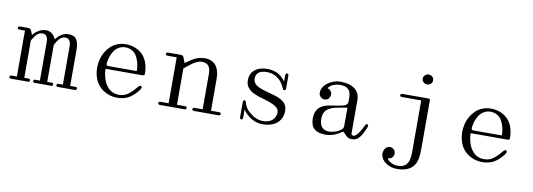

<svg xmlns="http://www.w3.org/2000/svg" viewBox="-67 -1164 5031 1812"><g transform="rotate(10 2449.0 -258.5)"><path d="M24.9 -484.9Q24.9 -491.7 29.8 -495.8Q34.7 -500 43 -500H123Q134.3 -500 141.1 -494.9Q147.9 -489.7 153.8 -476.1L168.9 -440.9Q191.4 -470.2 224.1 -489Q256.8 -507.8 293 -507.8Q325.2 -507.8 349.9 -488.3Q374.5 -468.8 387.2 -437Q440.9 -507.8 506.8 -507.8Q562.5 -507.8 584.7 -475.1Q606.9 -442.4 606.9 -381.8V-29.8H657.2Q673.8 -29.8 673.8 -15.1Q673.8 0 657.2 0H495.1Q486.8 0 481.9 -4.2Q477.1 -8.3 477.1 -15.1Q477.1 -29.8 495.1 -29.8H537.1V-399.9Q537.1 -432.1 523.4 -451.7Q509.8 -471.2 482.9 -471.2Q454.1 -471.2 431.9 -449.2Q409.7 -427.2 387.2 -384.8V-29.8H430.2Q446.8 -29.8 446.8 -15.1Q446.8 0 430.2 0H272.9Q264.6 0 259.8 -4.2Q254.9 -8.3 254.9 -15.1Q254.9 -29.8 272.9 -29.8H316.9V-399.9Q316.9 -472.2 265.1 -472.2Q233.9 -472.2 212.2 -451.2Q190.4 -430.2 167 -388.2V-29.8H208Q225.1 -29.8 225.1 -15.1Q225.1 0 208 0H45.9Q37.6 0 32.7 -4.2Q27.8 -8.3 27.8 -15.1Q27.8 -29.8 45.9 -29.8H96.2V-470.2H43Q24.9 -470.2 24.9 -484.9Z M1072.8 -26.9Q1100.1 -26.9 1124 -34.9Q1147.9 -43 1168.9 -60.1Q1189.9 -77.1 1202.6 -90.3Q1215.3 -103.5 1234.9 -127Q1254.4 -151.9 1265.6 -145Q1272.9 -140.6 1273.9 -133.8Q1274.9 -127 1267.1 -113.5Q1259.3 -100.1 1240.7 -80.1Q1198.2 -33.2 1155.8 -15.1Q1113.3 2.9 1061.5 2.9Q1028.3 2.9 996.1 -5.6Q963.9 -14.2 933.1 -33.4Q902.3 -52.7 879.2 -81.1Q856 -109.4 841.8 -152.1Q827.6 -194.8 827.6 -247.1Q827.6 -285.6 837.2 -323.2Q846.7 -360.8 866.2 -394.3Q885.7 -427.7 912.6 -453.4Q939.5 -479 977.1 -493.9Q1014.6 -508.8 1057.6 -508.8Q1103.5 -508.8 1143.3 -493.9Q1183.1 -479 1214.4 -450Q1245.6 -420.9 1263.7 -373.3Q1281.7 -325.7 1281.7 -264.2Q1281.7 -247.1 1260.7 -247.1H907.7Q907.7 -224.6 911.6 -200.9Q915.5 -177.2 923.1 -152.1Q930.7 -127 944.1 -104.7Q957.5 -82.5 975.1 -64.9Q992.7 -47.4 1017.8 -37.1Q1043 -26.9 1072.8 -26.9ZM910.6 -309.1Q905.8 -276.9 925.8 -276.9H1201.7Q1201.7 -297.9 1199 -320.3Q1196.3 -342.8 1187 -372.3Q1177.7 -401.9 1163.1 -424.6Q1148.4 -447.3 1121.3 -463.1Q1094.2 -479 1058.6 -479Q1028.3 -479 1003.2 -466.6Q978 -454.1 962.6 -436.3Q947.3 -418.5 935.8 -393.8Q924.3 -369.1 918.9 -349.4Q913.6 -329.6 910.6 -309.1Z M1550.3 -29.8V-470.2H1462.4Q1444.3 -470.2 1444.3 -484.9Q1444.3 -491.7 1449.2 -495.8Q1454.1 -500 1462.4 -500H1584.5Q1596.7 -500 1603.5 -495.1Q1610.4 -490.2 1615.2 -476.1L1632.3 -430.2L1683.6 -464.8Q1745.6 -507.8 1813.5 -507.8Q1884.8 -507.8 1920.7 -462.4Q1956.5 -417 1956.5 -337.9V-29.8H2035.6Q2052.2 -29.8 2052.2 -15.1Q2052.2 0 2035.6 0H1798.3Q1790 0 1785.2 -4.2Q1780.3 -8.3 1780.3 -15.1Q1780.3 -29.8 1798.3 -29.8H1876.5V-370.1Q1876.5 -420.9 1856 -445.6Q1835.4 -470.2 1791.5 -470.2Q1746.1 -470.2 1681.6 -418.9L1630.4 -377.9V-29.8H1708.5Q1725.6 -29.8 1725.6 -15.1Q1725.6 0 1708.5 0H1471.2Q1462.9 0 1458.3 -4.2Q1453.6 -8.3 1453.6 -15.1Q1453.6 -29.8 1471.2 -29.8Z M2454.1 -19Q2513.2 -19 2545.7 -49.1Q2578.1 -79.1 2578.1 -124Q2578.1 -155.3 2544.2 -178Q2510.3 -200.7 2447.3 -219.2Q2402.3 -231.9 2374 -241.2Q2357.4 -247.1 2347.7 -251.2Q2337.9 -255.4 2320.8 -263.7Q2303.7 -272 2293.2 -281.5Q2282.7 -291 2271.2 -304.4Q2259.8 -317.9 2254.4 -336.2Q2249 -354.5 2249 -376Q2249 -439.5 2293.7 -475.3Q2338.4 -511.2 2411.1 -511.2Q2461.4 -511.2 2505.1 -492.7Q2548.8 -474.1 2587.9 -421.9V-474.1Q2587.9 -487.8 2590.6 -494.4Q2593.3 -501 2603 -501Q2612.8 -501 2615.5 -494.4Q2618.2 -487.8 2618.2 -474.1V-368.2Q2618.2 -354.5 2615.5 -347.7Q2612.8 -340.8 2603 -340.8Q2595.2 -340.8 2591.1 -346.7Q2586.9 -352.5 2581.8 -366Q2576.7 -379.4 2571.3 -388.2Q2564.9 -398.4 2548.3 -419.9Q2542.5 -427.2 2533 -435.8Q2523.4 -444.3 2506.6 -455.6Q2489.7 -466.8 2465.3 -473.9Q2440.9 -481 2414.1 -481Q2309.1 -481 2309.1 -397.9Q2309.1 -380.9 2317.6 -366.5Q2326.2 -352.1 2337.9 -342.5Q2349.6 -333 2369.4 -324Q2389.2 -314.9 2404.3 -310.1Q2419.4 -305.2 2441.9 -298.8L2510.3 -279.8Q2540.5 -271.5 2562.7 -261.7Q2585 -252 2605 -237.1Q2625 -222.2 2635.5 -200.4Q2646 -178.7 2646 -150.9Q2646 -76.2 2595.2 -32.5Q2544.4 11.2 2454.1 11.2Q2418 11.2 2383.3 -2Q2348.6 -15.1 2325.2 -33.9Q2301.8 -52.7 2286.9 -69.8Q2272 -86.9 2267.1 -98.1V-25.9Q2267.1 -12.2 2264.4 -5.6Q2261.7 1 2252 1Q2242.2 1 2239.7 -5.4Q2237.3 -11.7 2237.3 -25.9V-154.8Q2237.3 -164.1 2238 -168.9Q2238.8 -173.8 2241.9 -178Q2245.1 -182.1 2252 -182.1Q2256.3 -182.1 2259.8 -178.5Q2263.2 -174.8 2264.9 -170.7Q2266.6 -166.5 2269 -158.2Q2282.7 -108.9 2320.3 -78.1Q2344.7 -58.6 2359.1 -48.6Q2373.5 -38.6 2399.9 -28.8Q2426.3 -19 2454.1 -19Z M3114.7 -512.2Q3202.1 -512.2 3251 -474.4Q3299.8 -436.5 3299.8 -366.2V-43.9Q3318.8 -16.6 3348.6 -45.9Q3378.4 -75.2 3406.7 -136.2Q3413.1 -149.4 3417.5 -155.3Q3421.9 -161.1 3425 -161.1Q3428.2 -161.1 3431.6 -160.2Q3438.5 -158.2 3440.4 -152.6Q3442.4 -147 3439.9 -138.4Q3437.5 -129.9 3432.6 -118.4Q3427.7 -106.9 3420.9 -92.8Q3418.5 -87.4 3417 -85Q3397 -42.5 3372.8 -19.3Q3348.6 3.9 3311 3.9Q3277.8 3.9 3256.8 -17.1L3220.7 -53.2L3178.7 -27.8Q3124.5 4.9 3054.7 4.9Q2986.8 4.9 2950.9 -26.4Q2915 -57.6 2915 -127.9Q2915 -190.4 2948.7 -226.6Q2982.4 -262.7 3055.7 -273.9L3120.6 -284.2Q3180.2 -293.5 3200 -304.7Q3219.7 -315.9 3219.7 -339.8V-380.9Q3219.7 -481.9 3116.7 -481.9Q3083.5 -481.9 3049.3 -468.5Q3015.1 -455.1 3002.9 -429.2Q3022 -426.3 3034.2 -411.1Q3046.4 -396 3045.9 -374Q3044.9 -354 3031 -337.2Q3017.1 -320.3 2990.7 -320.8Q2969.7 -321.8 2953.9 -337.2Q2938 -352.5 2938 -376Q2936.5 -408.7 2960.4 -440.2Q2984.4 -471.7 3026.4 -491.9Q3068.4 -512.2 3114.7 -512.2ZM2994.6 -138.2Q2994.6 -84 3018.3 -56.9Q3042 -29.8 3085 -29.8Q3116.2 -29.8 3150.9 -41.7Q3185.5 -53.7 3208 -76.2Q3219.7 -87.9 3219.7 -108.9V-282.2L3125 -265.1Q3059.1 -252.9 3026.9 -223.9Q2994.6 -194.8 2994.6 -138.2Z M3956.5 -500Q3973.6 -500 3973.6 -484.9V-30.8Q3973.6 42 3966.3 75.2Q3943.8 182.6 3834 201.7Q3809.1 206.1 3779.3 206.1Q3729.5 206.1 3688.5 184.3Q3647.5 162.6 3629.6 126.2Q3611.8 89.8 3627.4 51.8Q3637.2 28.3 3657.2 19Q3677.2 9.8 3698.7 17.1Q3718.8 24.4 3728 43.7Q3737.3 63 3731.4 84Q3721.2 119.6 3678.7 123Q3679.7 136.2 3710.4 156Q3741.2 175.8 3779.3 175.8Q3803.2 175.8 3822 170.2Q3840.8 164.6 3852.8 154.8Q3864.7 145 3873 131.3Q3881.3 117.7 3885.3 101.1Q3889.2 84.5 3891.6 66.2Q3894 47.9 3893.6 28.3Q3893.1 8.8 3893.6 -10.7Q3893.6 -23.9 3893.6 -30.8V-470.2H3707.5Q3689.5 -470.2 3689.5 -484.9Q3689.5 -491.7 3694.3 -495.8Q3699.2 -500 3707.5 -500ZM3921.4 -723.1Q3942.4 -723.1 3957 -709.5Q3971.7 -695.8 3971.7 -675.8Q3971.7 -655.8 3957 -642.3Q3942.4 -628.9 3921.4 -628.9Q3900.9 -628.9 3886.2 -642.3Q3871.6 -655.8 3871.6 -675.8Q3871.6 -695.8 3886.2 -709.5Q3900.9 -723.1 3921.4 -723.1Z M4571.3 -26.9Q4598.6 -26.9 4622.6 -34.9Q4646.5 -43 4667.5 -60.1Q4688.5 -77.1 4701.2 -90.3Q4713.9 -103.5 4733.4 -127Q4752.9 -151.9 4764.2 -145Q4771.5 -140.6 4772.5 -133.8Q4773.4 -127 4765.6 -113.5Q4757.8 -100.1 4739.3 -80.1Q4696.8 -33.2 4654.3 -15.1Q4611.8 2.9 4560.1 2.9Q4526.9 2.9 4494.6 -5.6Q4462.4 -14.2 4431.6 -33.4Q4400.9 -52.7 4377.7 -81.1Q4354.5 -109.4 4340.3 -152.1Q4326.2 -194.8 4326.2 -247.1Q4326.2 -285.6 4335.7 -323.2Q4345.2 -360.8 4364.7 -394.3Q4384.3 -427.7 4411.1 -453.4Q4438 -479 4475.6 -493.9Q4513.2 -508.8 4556.2 -508.8Q4602.1 -508.8 4641.8 -493.9Q4681.6 -479 4712.9 -450Q4744.1 -420.9 4762.2 -373.3Q4780.3 -325.7 4780.3 -264.2Q4780.3 -247.1 4759.3 -247.1H4406.2Q4406.2 -224.6 4410.2 -200.9Q4414.1 -177.2 4421.6 -152.1Q4429.2 -127 4442.6 -104.7Q4456.1 -82.5 4473.6 -64.9Q4491.2 -47.4 4516.4 -37.1Q4541.5 -26.9 4571.3 -26.9ZM4409.2 -309.1Q4404.3 -276.9 4424.3 -276.9H4700.2Q4700.2 -297.9 4697.5 -320.3Q4694.8 -342.8 4685.5 -372.3Q4676.3 -401.9 4661.6 -424.6Q4647 -447.3 4619.9 -463.1Q4592.8 -479 4557.1 -479Q4526.9 -479 4501.7 -466.6Q4476.6 -454.1 4461.2 -436.3Q4445.8 -418.5 4434.3 -393.8Q4422.9 -369.1 4417.5 -349.4Q4412.1 -329.6 4409.2 -309.1Z"/></g></svg>

Font: Director Light
Style: Regular
Weight: 100
Designer: Ange Degheest & May Jolivet & Justine Herbel
Foundry: Velvetyne Type Foundry
Version: Version 1.000;FEAKit 1.0